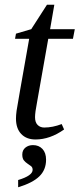

<svg xmlns="http://www.w3.org/2000/svg" viewBox="-20 -583 338 816"><path d="M128.9 -85Q128.9 -63 139.9 -52Q150.9 -41 168 -41Q203.6 -41 242.2 -55.7L252.4 -32.7Q192.4 9.8 130.9 9.8Q92.3 9.8 70.1 -13.7Q47.9 -37.1 47.9 -79.1Q47.9 -93.3 50.5 -112.5Q53.2 -131.8 104 -418H43.9L47.9 -439.9L112.8 -459L179.7 -563H210.9L192.9 -459H297.9L290 -418H185.1L137.7 -149.9Q128.9 -105 128.9 -85ZM175.8 95.7Q175.8 138.7 147.2 166.5Q118.7 194.3 57.1 212.9V182.1Q118.7 163.6 118.7 138.7Q118.7 128.4 111.8 123Q105 117.7 96.7 112.3Q88.4 106.9 81.5 98.6Q74.7 90.3 74.7 73.7Q74.7 55.2 87.9 44.4Q101.1 33.7 120.1 33.7Q145 33.7 160.4 50Q175.8 66.4 175.8 95.7Z"/></svg>

Font: Tinos
Style: Italic
Weight: 400
Italic angle: -16.333°
Designer: Steve Matteson
Foundry: Monotype Imaging Inc.
Version: Version 1.32